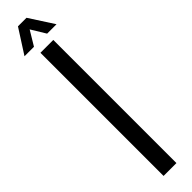

<svg xmlns="http://www.w3.org/2000/svg" viewBox="-341 -920 882 882"><g transform="rotate(-45 100.0 -479.5)"><path d="M59.5 0V-800H143V0ZM-3.5 -840.5 72.5 -959H128L204.5 -840.5H143.5L100.5 -911L58 -840.5Z"/></g></svg>

Font: Big Shoulders
Style: Regular
Weight: 400
Designer: Patric King
Foundry: XO Type Co
Version: Version 2.002